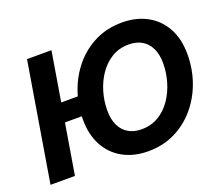

<svg xmlns="http://www.w3.org/2000/svg" viewBox="-123 -917 1271 1107"><g transform="rotate(-20 512.5 -364.0)"><path d="M387.2 -425.3 368.2 -309.6H146L165 -425.3ZM284.2 -727.5 163.6 0H13.7L134.3 -727.5ZM611.3 11.2Q523.9 11.2 457.8 -24.9Q391.6 -61 354.7 -128.4Q317.9 -195.8 317.9 -289.6Q317.9 -377.9 346.4 -458.7Q375 -539.6 428 -602.8Q481 -666 554.9 -702.4Q628.9 -738.8 720.2 -738.8Q807.1 -738.8 873.3 -702.6Q939.5 -666.5 976.3 -599.4Q1013.2 -532.2 1013.2 -437.5Q1013.2 -348.1 984.4 -267.3Q955.6 -186.5 902.3 -123.8Q849.1 -61 775.4 -24.9Q701.7 11.2 611.3 11.2ZM617.7 -121.1Q677.2 -121.1 723.1 -148.9Q769 -176.8 800.3 -222.9Q831.5 -269 847.7 -325Q863.8 -380.9 863.8 -437Q863.8 -492.2 845.2 -529.8Q826.7 -567.4 793.2 -586.9Q759.8 -606.4 713.9 -606.4Q654.3 -606.4 608.6 -578.6Q563 -550.8 531.5 -504.6Q500 -458.5 483.9 -402.8Q467.8 -347.2 467.8 -290.5Q467.8 -235.8 486.1 -198Q504.4 -160.2 538.1 -140.6Q571.8 -121.1 617.7 -121.1Z"/></g></svg>

Font: Inter 28pt
Style: Bold Italic
Weight: 700
Italic angle: -9.3988°
Designer: Rasmus Andersson
Foundry: rsms
Version: Version 4.001;git-66647c0bb